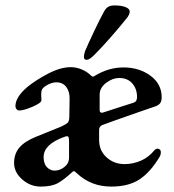

<svg xmlns="http://www.w3.org/2000/svg" viewBox="-20 -675 642 709"><path d="M32 -73Q32 -107 51.5 -130Q71 -153 113 -170L207 -208Q226 -217 231 -223Q236 -229 236 -246L237 -308Q238 -336 225 -353.5Q212 -371 188 -371Q174 -371 158 -363Q142 -355 136 -346Q132 -339 132 -327L133 -305Q133 -295 100.5 -281Q68 -267 51 -267Q45 -267 41 -272Q37 -277 37 -283Q37 -316 80 -353Q113 -380 158.5 -403.5Q204 -427 241 -427Q262 -427 282 -418.5Q302 -410 316 -396Q320 -392 323 -392Q326 -392 330 -395Q381 -426 436 -426Q494 -426 535.5 -395.5Q577 -365 577 -316Q577 -301 571 -293.5Q565 -286 553 -282L492 -261Q383 -223 357 -213Q346 -208 346 -195V-158Q346 -119 373.5 -94Q401 -69 440 -69Q471 -69 500 -81.5Q529 -94 550 -120Q556 -126 562 -126Q567 -126 570.5 -122.5Q574 -119 574 -113Q574 -104 570 -97Q537 -41 496.5 -13.5Q456 14 391 14Q316 14 264 -35Q256 -43 253 -43Q250 -43 245 -38Q217 -12 194 1Q171 14 130 14Q92 14 62 -12.5Q32 -39 32 -73ZM430 -282 474 -296Q481 -299 483.5 -304Q486 -309 486 -317Q486 -347 468.5 -367Q451 -387 420 -387Q396 -387 372.5 -369.5Q349 -352 348 -327V-268Q348 -262 351.5 -260Q355 -258 359 -259ZM224 -64Q235 -75 235 -94V-152Q235 -163 233.5 -167.5Q232 -172 228 -172Q224 -172 216 -169Q142 -142 141 -96Q141 -70 153.5 -57.5Q166 -45 181 -45Q205 -45 224 -64ZM290 -465Q290 -474 294 -486Q305 -512 328 -560.5Q351 -609 364 -632Q371 -645 380 -650Q389 -655 403 -655Q427 -655 443 -649Q459 -643 459 -632Q459 -622 449 -609Q381 -525 328 -472Q310 -454 300 -454Q290 -454 290 -465Z"/></svg>

Font: EB Garamond SemiBold
Style: Regular
Weight: 600
Designer: Georg Duffner and Octavio Pardo
Foundry: Georg Duffner
Version: Version 1.000